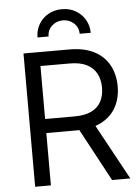

<svg xmlns="http://www.w3.org/2000/svg" viewBox="-62 -997 763 1044"><g transform="rotate(-5 319.5 -474.5)"><path d="M86.9 0V-727.5H336.9Q418.5 -727.5 472.7 -699.2Q526.9 -670.9 554.2 -620.6Q581.5 -570.3 581.5 -504.9Q581.5 -439.9 554 -390.4Q526.4 -340.8 471.9 -313.2Q417.5 -285.6 335.9 -285.6H134.8V-362.3H333.5Q389.6 -362.3 425.5 -379.6Q461.4 -397 478.8 -429.2Q496.1 -461.4 496.1 -504.9Q496.1 -549.8 478.5 -582.5Q460.9 -615.2 425 -633.3Q389.2 -651.4 333 -651.4H172.9V0ZM506.8 0 330.6 -327.6H427.7L606.4 0ZM315.4 -949.2Q357.9 -949.2 390.4 -930.4Q422.9 -911.6 441.9 -879.4Q460.9 -847.2 460.9 -807.6H400.4Q400.4 -843.3 375.2 -865.7Q350.1 -888.2 315.4 -888.2Q281.2 -888.2 256.1 -865.7Q231 -843.3 231 -807.6H170.4Q170.4 -847.2 189.2 -879.4Q208 -911.6 241 -930.4Q273.9 -949.2 315.4 -949.2Z"/></g></svg>

Font: V-Inter
Style: Regular-375
Weight: 375
Designer: Rasmus Andersson
Foundry: rsms
Version: Version 4.000;git-4146feb